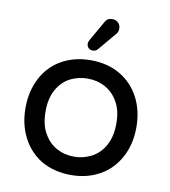

<svg xmlns="http://www.w3.org/2000/svg" viewBox="-81 -775 756 856"><g transform="rotate(10 297.0 -347.5)"><path d="M165 -21.5Q108.4 -54.7 77.1 -114.3Q45.9 -173.8 45.9 -249Q45.9 -325.2 77.1 -384.8Q108.4 -444.3 165.5 -476.6Q222.7 -508.8 296.9 -508.8Q371.1 -508.8 427.7 -476.6Q485.4 -443.4 516.6 -384.3Q547.9 -325.2 547.9 -249Q547.9 -172.9 516.6 -114.3Q484.4 -53.7 427.2 -21.5Q370.1 10.7 296.9 10.7Q222.7 10.7 165 -21.5ZM374 -90.8Q412.1 -110.4 434.6 -150.9Q457 -191.4 457 -250Q457 -311.5 433.6 -349.6Q412.1 -386.7 376.5 -406.2Q340.8 -425.8 296.9 -425.8Q256.8 -425.8 219.7 -408.2Q181.6 -388.7 159.2 -348.6Q136.7 -308.6 136.7 -250Q136.7 -187.5 160.2 -149.4Q181.6 -111.3 217.3 -91.8Q252.9 -72.3 296.9 -72.3Q336.9 -72.3 374 -90.8ZM269.5 -580.1Q269.5 -587.9 276.4 -599.6L326.2 -686.5Q335.9 -706.1 359.4 -706.1Q375 -706.1 385.7 -695.8Q396.5 -685.5 396.5 -668.9Q396.5 -653.3 386.7 -643.6L319.3 -563.5Q310.5 -552.7 296.9 -552.7Q285.2 -552.7 277.3 -560.1Q269.5 -567.4 269.5 -580.1Z"/></g></svg>

Font: jf-openhuninn-2.1
Style: Regular
Weight: 400
Designer: [Kosugi Maru]
Designed by MOTOYA      

[Varela Round]
Joe Prince (Latin component); Avraham Cornfeld (Hebrew component)
Foundry: justfont Co., Ltd.
Version: 2.1